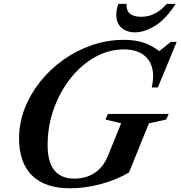

<svg xmlns="http://www.w3.org/2000/svg" viewBox="-20 -982 952 1012"><path d="M350.5 10.5Q217.5 10.5 149 -57Q80.5 -124.5 80.5 -253Q80.5 -333.5 110 -409.8Q139.5 -486 192 -551.8Q244.5 -617.5 314.2 -667Q384 -716.5 465.2 -744.2Q546.5 -772 632.5 -772Q691 -772 735.2 -757.8Q779.5 -743.5 819.5 -712.5L880.5 -761.5H911.5L812 -521H780Q787 -553.5 787 -580Q787 -647 747 -684.2Q707 -721.5 633 -721.5Q553 -721.5 480.8 -681Q408.5 -640.5 352.2 -569.8Q296 -499 263.5 -408.2Q231 -317.5 231 -217Q231 -40.5 372 -40.5Q433.5 -40.5 479.2 -71Q525 -101.5 548 -158.5L618.5 -332L536 -352L549 -381.5H869L856 -352L765 -332L660 -73Q595.5 -34.5 512 -12Q428.5 10.5 350.5 10.5ZM691.5 -811.5Q648 -811.5 620.5 -835.5Q593 -859.5 593 -906Q593 -930 603.5 -961.5H647Q643 -893.5 724.5 -893.5Q800.5 -893.5 858.5 -961.5H906Q854 -880.5 797.5 -846Q741 -811.5 691.5 -811.5Z"/></svg>

Font: Libre Caslon Text SemiBold Italic
Style: Regular
Weight: 600
Italic angle: -22.583°
Designer: Pablo Impallari, Rodrigo Fuenzalida, Katja Schimmel
Foundry: Pablo Impallari, Rodrigo Fuenzalida
Version: Version 2.000